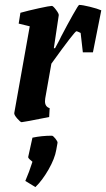

<svg xmlns="http://www.w3.org/2000/svg" viewBox="-20 -488 432 781"><path d="M392 -446 358 -275H317L308 -354Q294 -361 291 -361Q284 -361 189 -229L164 -88Q163 -83 163 -76Q163 -54 182 -48L180 -12Q75 9 68 9Q63 9 50 -6Q37 -21 38 -28L101 -381L56 -392L63 -436Q95 -445 138.5 -454.5Q182 -464 191 -464Q196 -464 208 -448Q220 -432 219 -426L199 -292H204Q225 -330 229 -340Q253 -386 276 -427Q299 -468 302 -468Q315 -468 345.5 -460.5Q376 -453 392 -446ZM83 248Q99 211 112 170Q109 168 101 160.5Q93 153 95 149L112 72Q150 64 191 64Q196 64 205.5 76Q215 88 214 93L209 121Q203 157 177.5 201.5Q152 246 124 273Z"/></svg>

Font: Grenze SemiBold
Style: Italic
Weight: 600
Italic angle: -10°
Designer: Renata Polastri
Foundry: Omnibus-Type
Version: Version 1.002; ttfautohint (v1.8)